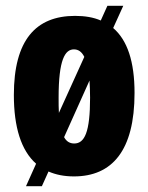

<svg xmlns="http://www.w3.org/2000/svg" viewBox="-20 -597 514 665"><path d="M70 48H125L148 -3C173 8 202 14 236 14C368 14 446 -75 446 -275C446 -384 421 -458 372 -500L407 -577H352L329 -526C304 -537 274 -542 240 -542C104 -542 28 -458 28 -268C28 -157 53 -76 105 -30ZM183 -259C183 -390 205 -426 236 -426C251 -426 263 -418 272 -400L184 -206C183 -221 183 -239 183 -259ZM237 -100C222 -100 210 -107 202 -122L290 -318C291 -300 292 -281 292 -259C292 -139 273 -100 237 -100Z"/></svg>

Font: Bricolage Grotesque 10pt Condensed ExtraBold
Style: Regular
Weight: 800
Width: 3
Designer: Mathieu Triay
Foundry: Atelier Triay
Version: Version 1.000;gftools[0.9.29]